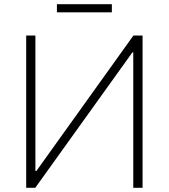

<svg xmlns="http://www.w3.org/2000/svg" viewBox="-20 -897 806 917"><path d="M105.1 -727.3V0H148.4L612.2 -646.7H616.5V0H660.9V-727.3H617.2L153.4 -79.9H149.1V-727.3ZM514.2 -876.8H251.8V-838.1H514.2Z"/></svg>

Font: Karasuma Gothic
Style: Thin
Weight: 200
Designer: Rasmus Andersson / Ryoko Ishizuka
Foundry: rsms
Version: Version 1.00